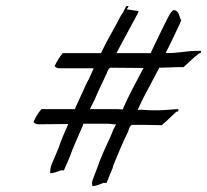

<svg xmlns="http://www.w3.org/2000/svg" viewBox="-20 -614 709 658"><path d="M95 -196C97 -193 102 -188 110 -188L214 -189C201 -160 189 -133 180 -105L158 -53C152 -40 152 -30 152 -20C164 -21 179 -26 188 -30H199L218 -74C232 -113 248 -146 264 -184L266 -190H347C354 -190 361 -189 371 -188H378C371 -176 365 -163 360 -149C344 -113 325 -75 313 -38C308 -24 302 -9 297 4C295 11 295 18 297 24C311 23 324 17 334 13H345L366 -38L369 -49C385 -87 400 -125 419 -163C420 -165 423 -182 432 -186H478L534 -185C549 -197 566 -214 582 -229L584 -231H587C593 -233 593 -240 588 -240H587C566 -239 543 -236 521 -236H500C486 -236 473 -238 460 -238L452 -237C458 -251 466 -268 471 -278C489 -313 508 -347 526 -382H531C552 -382 573 -384 593 -384H609C626 -399 644 -417 662 -431H664C667 -431 668 -434 669 -436C670 -438 669 -440 666 -440L635 -439C609 -437 584 -432 556 -432L548 -433C554 -444 561 -459 568 -473C577 -493 587 -512 596 -532L601 -544C593 -558 595 -577 575 -580C564 -573 555 -553 545 -533C530 -502 514 -470 499 -438L497 -432H379C404 -478 428 -524 452 -568L455 -576L414 -582L419 -589C424 -595 415 -594 412 -592L402 -572V-571C399 -568 397 -565 394 -560C373 -518 346 -475 326 -432H195C185 -420 174 -403 167 -387C170 -384 176 -380 184 -380H301C294 -363 287 -347 277 -329C265 -302 251 -273 239 -246L237 -240H122C111 -227 102 -213 95 -196ZM277 -329ZM218 -74V-75ZM288 -240 305 -274C318 -306 333 -334 346 -363V-364C348 -368 349 -371 350 -373L351 -375L357 -382L472 -381L468 -374C445 -329 423 -291 403 -245L401 -239C391 -240 378 -240 368 -240ZM305 -274ZM635 -439H636Z"/></svg>

Font: SolarCharger
Style: 352
Weight: 300
Designer: Mew Too
Foundry: Cannot Into Space Fonts/KineticPlasma Fonts
Version: Version 1.100